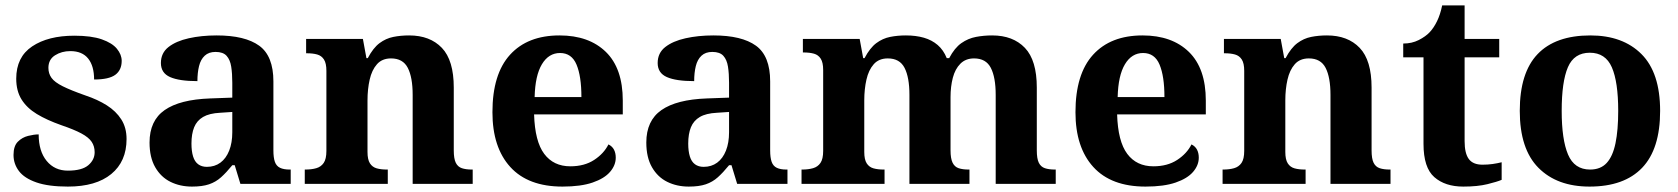

<svg xmlns="http://www.w3.org/2000/svg" viewBox="-20 -680 6206 710"><path d="M231 10Q159 10 114.5 -5.5Q70 -21 50 -47.5Q30 -74 30 -107Q30 -140 46 -156Q62 -172 84 -177.5Q106 -183 123 -183Q123 -121 152.5 -85Q182 -49 231 -49Q283 -49 306.5 -69Q330 -89 330 -117Q330 -139 319 -155.5Q308 -172 281 -186.5Q254 -201 207 -217Q153 -236 116 -258.5Q79 -281 59.5 -312.5Q40 -344 40 -389Q40 -469 99 -508.5Q158 -548 255 -548Q318 -548 356.5 -534.5Q395 -521 412.5 -499.5Q430 -478 430 -455Q430 -421 406.5 -403.5Q383 -386 328 -386Q328 -436 306 -463.5Q284 -491 240 -491Q208 -491 183.5 -475.5Q159 -460 159 -429Q159 -408 170.5 -392Q182 -376 212 -361Q242 -346 296 -327Q341 -312 375 -290.5Q409 -269 428.5 -238.5Q448 -208 448 -166Q448 -83 391.5 -36.5Q335 10 231 10Z M690 10Q646 10 610.5 -7.5Q575 -25 554 -61.5Q533 -98 533 -153Q533 -234 589 -273Q645 -312 757 -316L839 -319V-374Q839 -408 835 -433.5Q831 -459 818 -473.5Q805 -488 777 -488Q752 -488 737 -474Q722 -460 716 -435.5Q710 -411 710 -380Q643 -380 609 -395Q575 -410 575 -447Q575 -484 603 -506Q631 -528 678 -538.5Q725 -549 781 -549Q886 -549 938.5 -511Q991 -473 991 -379V-124Q991 -97 996.5 -81.5Q1002 -66 1015.5 -59.5Q1029 -53 1051 -53H1055V0H869L848 -69H839Q817 -42 797.5 -24.5Q778 -7 753 1.5Q728 10 690 10ZM745 -63Q774 -63 795 -78.5Q816 -94 827.5 -123Q839 -152 839 -191V-266L794 -263Q754 -261 731 -247.5Q708 -234 698 -209.5Q688 -185 688 -149Q688 -121 694 -101.5Q700 -82 713 -72.5Q726 -63 745 -63Z M1107 0V-53H1109Q1132 -53 1149.5 -58Q1167 -63 1177 -77.5Q1187 -92 1187 -122V-418Q1187 -446 1178 -460Q1169 -474 1153 -478.5Q1137 -483 1115 -483H1112V-536H1322L1335 -465H1340Q1360 -503 1383.5 -520.5Q1407 -538 1434.5 -543.5Q1462 -549 1493 -549Q1570 -549 1614 -503Q1658 -457 1658 -356V-124Q1658 -93 1665.5 -78Q1673 -63 1688 -58Q1703 -53 1725 -53H1728V0H1506V-329Q1506 -394 1488 -429Q1470 -464 1426 -464Q1393 -464 1374 -442.5Q1355 -421 1347 -385.5Q1339 -350 1339 -309V-118Q1339 -90 1348 -76Q1357 -62 1373 -57.5Q1389 -53 1411 -53H1414V0Z M2060 10Q1933 10 1867 -62.5Q1801 -135 1801 -265Q1801 -406 1866 -477.5Q1931 -549 2049 -549Q2158 -549 2220.5 -488Q2283 -427 2283 -308V-257H1955Q1958 -157 1992.5 -111Q2027 -65 2089 -65Q2141 -65 2177 -88.5Q2213 -112 2230 -146Q2244 -139 2250.5 -126.5Q2257 -114 2257 -97Q2257 -69 2236 -44.5Q2215 -20 2171.5 -5Q2128 10 2060 10ZM2130 -321Q2130 -398 2112 -441Q2094 -484 2051 -484Q2009 -484 1984 -442.5Q1959 -401 1957 -321Z M2527 10Q2483 10 2447.5 -7.5Q2412 -25 2391 -61.5Q2370 -98 2370 -153Q2370 -234 2426 -273Q2482 -312 2594 -316L2676 -319V-374Q2676 -408 2672 -433.5Q2668 -459 2655 -473.5Q2642 -488 2614 -488Q2589 -488 2574 -474Q2559 -460 2553 -435.5Q2547 -411 2547 -380Q2480 -380 2446 -395Q2412 -410 2412 -447Q2412 -484 2440 -506Q2468 -528 2515 -538.5Q2562 -549 2618 -549Q2723 -549 2775.5 -511Q2828 -473 2828 -379V-124Q2828 -97 2833.5 -81.5Q2839 -66 2852.5 -59.5Q2866 -53 2888 -53H2892V0H2706L2685 -69H2676Q2654 -42 2634.5 -24.5Q2615 -7 2590 1.5Q2565 10 2527 10ZM2582 -63Q2611 -63 2632 -78.5Q2653 -94 2664.5 -123Q2676 -152 2676 -191V-266L2631 -263Q2591 -261 2568 -247.5Q2545 -234 2535 -209.5Q2525 -185 2525 -149Q2525 -121 2531 -101.5Q2537 -82 2550 -72.5Q2563 -63 2582 -63Z M2944 0V-53H2946Q2969 -53 2986.5 -58Q3004 -63 3014 -77.5Q3024 -92 3024 -122V-421Q3024 -449 3015 -463Q3006 -477 2990 -481.5Q2974 -486 2952 -486H2949V-536H3159L3172 -465H3177Q3197 -503 3220.5 -520.5Q3244 -538 3271.5 -543.5Q3299 -549 3330 -549Q3367 -549 3396.5 -540.5Q3426 -532 3447.5 -513.5Q3469 -495 3481 -465H3490Q3510 -503 3535 -520.5Q3560 -538 3589 -543.5Q3618 -549 3649 -549Q3726 -549 3770 -503Q3814 -457 3814 -356V-124Q3814 -93 3821.5 -78Q3829 -63 3844 -58Q3859 -53 3881 -53H3884V0H3662V-329Q3662 -394 3644 -429Q3626 -464 3582 -464Q3551 -464 3531.5 -444.5Q3512 -425 3503.5 -392.5Q3495 -360 3495 -321V-124Q3495 -94 3502.5 -78.5Q3510 -63 3525 -58Q3540 -53 3562 -53H3565V0H3343V-329Q3343 -394 3325 -429Q3307 -464 3263 -464Q3230 -464 3211 -442.5Q3192 -421 3184 -385.5Q3176 -350 3176 -309V-118Q3176 -90 3185 -76Q3194 -62 3210 -57.5Q3226 -53 3248 -53H3251V0Z M4216 10Q4089 10 4023 -62.5Q3957 -135 3957 -265Q3957 -406 4022 -477.5Q4087 -549 4205 -549Q4314 -549 4376.5 -488Q4439 -427 4439 -308V-257H4111Q4114 -157 4148.5 -111Q4183 -65 4245 -65Q4297 -65 4333 -88.5Q4369 -112 4386 -146Q4400 -139 4406.5 -126.5Q4413 -114 4413 -97Q4413 -69 4392 -44.5Q4371 -20 4327.5 -5Q4284 10 4216 10ZM4286 -321Q4286 -398 4268 -441Q4250 -484 4207 -484Q4165 -484 4140 -442.5Q4115 -401 4113 -321Z M4501 0V-53H4503Q4526 -53 4543.5 -58Q4561 -63 4571 -77.5Q4581 -92 4581 -122V-418Q4581 -446 4572 -460Q4563 -474 4547 -478.5Q4531 -483 4509 -483H4506V-536H4716L4729 -465H4734Q4754 -503 4777.5 -520.5Q4801 -538 4828.5 -543.5Q4856 -549 4887 -549Q4964 -549 5008 -503Q5052 -457 5052 -356V-124Q5052 -93 5059.5 -78Q5067 -63 5082 -58Q5097 -53 5119 -53H5122V0H4900V-329Q4900 -394 4882 -429Q4864 -464 4820 -464Q4787 -464 4768 -442.5Q4749 -421 4741 -385.5Q4733 -350 4733 -309V-118Q4733 -90 4742 -76Q4751 -62 4767 -57.5Q4783 -53 4805 -53H4808V0Z M5391 10Q5324 10 5284 -25Q5244 -60 5244 -148V-468H5169V-519Q5201 -519 5226.5 -532Q5252 -545 5267 -561Q5282 -577 5294 -601.5Q5306 -626 5313 -660H5396V-536H5524V-468H5396V-158Q5396 -113 5411.5 -92Q5427 -71 5462 -71Q5482 -71 5499.5 -73.5Q5517 -76 5533 -80V-15Q5517 -8 5480.5 1Q5444 10 5391 10Z M5858 10Q5738 10 5669 -59.5Q5600 -129 5600 -270Q5600 -411 5666 -480Q5732 -549 5861 -549Q5981 -549 6050 -480Q6119 -411 6119 -270Q6119 -129 6052.5 -59.5Q5986 10 5858 10ZM5860 -53Q5899 -53 5921.5 -77.5Q5944 -102 5954 -150.5Q5964 -199 5964 -270Q5964 -377 5940.5 -431Q5917 -485 5859 -485Q5801 -485 5778 -431.5Q5755 -378 5755 -270Q5755 -164 5778.5 -108.5Q5802 -53 5860 -53Z"/></svg>

Font: Noto Serif Gujarati
Style: Bold
Weight: 700
Version: Version 2.102